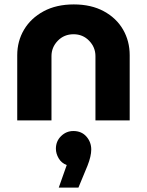

<svg xmlns="http://www.w3.org/2000/svg" viewBox="-20 -545 664 869"><path d="M58 0V-295Q58 -359 89 -411Q120 -463 177.5 -494Q235 -525 314 -525Q393 -525 450 -494Q507 -463 537 -411Q567 -359 567 -295V0H412V-291Q412 -331 383.5 -360.5Q355 -390 313 -390Q270 -390 241.5 -360.5Q213 -331 213 -291V0ZM246 304 282 202Q258 193 245.5 171.5Q233 150 233 128Q233 94 256.5 71Q280 48 312 48Q349 48 371 73Q393 98 393 132Q393 162 376 205L335 304Z"/></svg>

Font: MuseoModerno
Style: Bold
Weight: 700
Designer: Pablo Cosgaya, Héctor Gatti, Marcela Romero, and the Authors of The MuseoModerno Project.
Foundry: Omnibus-Type Team
Version: Version 1.001